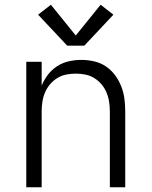

<svg xmlns="http://www.w3.org/2000/svg" viewBox="-20 -791 640 811"><path d="M91 0V-530H156V-429Q166 -454 182.5 -475.5Q199 -497 221.5 -511.5Q244 -526 270.5 -532Q297 -538 323 -538Q350 -538 377 -532Q404 -526 426.5 -511Q449 -496 465.5 -474Q482 -452 492 -426.5Q502 -401 505.5 -374Q509 -347 509 -320V0H444V-320Q444 -340 441 -360.5Q438 -381 430 -400Q422 -419 409 -434.5Q396 -450 378.5 -461Q361 -472 340.5 -476Q320 -480 300 -480Q280 -480 259.5 -476Q239 -472 221.5 -461Q204 -450 191 -434.5Q178 -419 170 -400Q162 -381 159 -360.5Q156 -340 156 -320V0ZM264 -598 141 -729 195 -771 300 -641 405 -771 459 -729 336 -598Z"/></svg>

Font: Iosevka Curly Light Extended
Style: Regular
Weight: 300
Width: 7
Monospace: yes
Designer: Belleve Invis
Foundry: Belleve Invis
Version: Version 11.1.0; ttfautohint (v1.8.3)